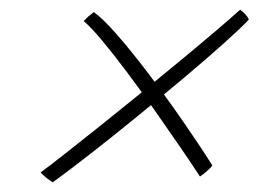

<svg xmlns="http://www.w3.org/2000/svg" viewBox="-20 -536 560 397"><path d="M494.5 -495.5Q477.5 -477.5 441.5 -445.2Q405.5 -413 358.8 -373.8Q312 -334.5 262 -293.8Q212 -253 166.8 -217.8Q121.5 -182.5 89 -159Q86 -161 82.8 -163.2Q79.5 -165.5 76 -168.2Q72.5 -171 69.5 -173.8Q66.5 -176.5 64 -179.5Q82 -192.5 114 -217.8Q146 -243 186.8 -275.5Q227.5 -308 270.8 -343.2Q314 -378.5 354.5 -412Q395 -445.5 427 -472.8Q459 -500 476.5 -516Q479.5 -514 482.2 -511.5Q485 -509 487.2 -506.5Q489.5 -504 491.5 -501.2Q493.5 -498.5 494.5 -495.5ZM174 -511Q192 -498.5 222 -464.2Q252 -430 287.2 -383.5Q322.5 -337 357 -287.2Q391.5 -237.5 419 -194Q417 -191 414.2 -188.2Q411.5 -185.5 408.5 -182.8Q405.5 -180 401.8 -177Q398 -174 393.5 -171Q376.5 -197 351.5 -233.5Q326.5 -270 298.5 -309.8Q270.5 -349.5 242.8 -386.5Q215 -423.5 191.5 -451.8Q168 -480 153 -492.5Q155.5 -495 157.8 -497.2Q160 -499.5 162.2 -501.5Q164.5 -503.5 166.8 -505.2Q169 -507 170.8 -508.5Q172.5 -510 174 -511Z"/></svg>

Font: Grandstander Thin
Style: Italic
Weight: 100
Italic angle: -15°
Designer: Tyler Finck
Foundry: Etcetera Type Co
Version: Version 1.200